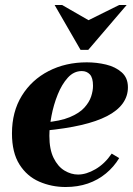

<svg xmlns="http://www.w3.org/2000/svg" viewBox="-20 -740 535 770"><path d="M243 10Q187 10 137.5 -11.5Q88 -33 58 -80.5Q28 -128 28 -205Q28 -292 67.5 -356Q107 -420 175 -455Q243 -490 328 -490Q368 -490 405.5 -481Q443 -472 468 -450Q493 -428 493 -390Q493 -354 472 -325Q451 -296 409.5 -274.5Q368 -253 305.5 -238.5Q243 -224 159 -216V-249Q221 -254 259.5 -270Q298 -286 318 -308Q338 -330 345.5 -353Q353 -376 353 -396Q353 -428 340.5 -441.5Q328 -455 308 -455Q276 -455 252 -428.5Q228 -402 211.5 -361Q195 -320 186.5 -275.5Q178 -231 178 -195Q178 -141 195 -106.5Q212 -72 238.5 -56Q265 -40 293 -40Q326 -40 363 -61.5Q400 -83 428 -124L458 -106Q437 -71 405 -44.5Q373 -18 332.5 -4Q292 10 243 10ZM458 -720H488L334 -540H303L199 -720H229L335 -659Z"/></svg>

Font: Brygada 1918
Style: Bold Italic
Weight: 700
Italic angle: -8°
Designer: Mateusz Machalski | Borys Kosmynka | Przemek Hoffer
Foundry: NIEPODLEGLA 2018
Version: Version 3.006